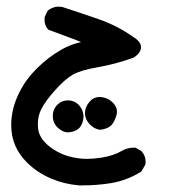

<svg xmlns="http://www.w3.org/2000/svg" viewBox="-20 -227 540 577"><path d="M13.7 148.9Q13.7 98.6 38.6 49.8Q58.1 10.7 91.6 -22.2Q125 -55.2 164.1 -77.6Q192.4 -93.8 223.6 -100.6Q205.6 -108.4 181.4 -116.9Q157.2 -125.5 125.5 -137.7L124 -139.2Q113.8 -150.4 113.8 -168Q113.8 -171.4 114.3 -175.8L123.5 -195.3Q131.3 -201.2 138.2 -203.6Q146.5 -207 154.3 -207Q164.6 -207 168.5 -205.6Q223.1 -188 278.3 -168.7Q333.5 -149.4 382.3 -114.7Q403.8 -101.1 403.8 -85Q403.8 -68.8 382.3 -54.2L381.3 -53.7Q327.1 -34.2 274.4 -25.1Q221.7 -16.1 197.8 -2Q173.8 12.2 144.8 44.9Q115.7 77.6 103.5 102.1Q93.8 121.6 93.8 146.5Q93.8 151.4 94.2 156.2Q96.2 185.5 123.5 209Q152.3 233.4 188 243.2Q216.3 250.5 241.7 250.5Q259.8 250.5 285.6 246.6Q321.8 240.7 345.7 226.6Q362.8 216.8 381.3 216.8Q383.3 216.8 387.2 216.8L405.3 227.1L406.2 228.5Q417.5 241.2 417.5 258.8Q417.5 262.2 417 267.1L405.3 287.6L403.8 289.1Q362.3 314.9 314.5 323.2Q272.5 330.1 228.5 330.1Q219.7 330.1 217.3 330.1Q172.9 326.2 134.8 310.1Q91.3 292 60.1 260.3Q13.7 213.9 13.7 148.9ZM152.8 87.4Q165.5 74.7 183.6 74.7Q208 74.7 221.7 94.7Q231 108.4 231 123Q231 132.3 227.5 142.1Q224.1 151.9 217.8 158.2L215.3 160.2Q204.1 169.9 182.6 170.9Q166.5 169.4 152.6 155.8Q138.7 142.1 138.7 121.6Q138.7 101.1 152.8 87.4ZM235.4 113.8Q235.4 93.8 250.5 77.1Q262.2 64.5 278.8 64.5Q289.1 64.5 300.3 68.8Q313.5 74.2 322.3 85Q331.5 95.2 331.5 108.9Q331.5 115.2 329.1 122.1Q323.2 141.1 313 150.9Q302.2 160.6 280.3 163.1Q262.7 160.6 249 145.8Q235.4 130.9 235.4 113.8Z"/></svg>

Font: Bakudai
Style: Bold
Weight: 700
Version: Version 1.48